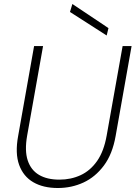

<svg xmlns="http://www.w3.org/2000/svg" viewBox="-20 -931 680 963"><path d="M270 12Q197 12 147 -17Q97 -46 76 -104Q55 -162 71 -249L151 -700H196L116 -250Q103 -175 119 -126.5Q135 -78 175.5 -54Q216 -30 278 -30Q336 -30 384.5 -52.5Q433 -75 467 -123.5Q501 -172 515 -251L595 -700H640L560 -249Q544 -158 501 -100.5Q458 -43 398.5 -15.5Q339 12 270 12ZM515 -753 331 -871 343 -911 524 -790Z"/></svg>

Font: DM Sans 18pt ExtraLight
Style: Italic
Weight: 250
Italic angle: -10°
Designer: Colophon Foundry, Jonny Pinhorn
Foundry: Colophon Foundry
Version: Version 4.004;gftools[0.9.30]